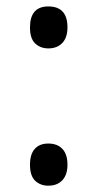

<svg xmlns="http://www.w3.org/2000/svg" viewBox="-20 -569 306 603"><path d="M74.2 -51.8Q74.2 -84.5 89.1 -101.3Q104 -118.2 131.8 -118.2Q160.2 -118.2 176 -101.3Q191.9 -84.5 191.9 -51.8Q191.9 -20 175.8 -2.9Q159.7 14.2 131.8 14.2Q106.9 14.2 90.6 -1.2Q74.2 -16.6 74.2 -51.8ZM74.2 -482.9Q74.2 -548.8 131.8 -548.8Q191.9 -548.8 191.9 -482.9Q191.9 -451.2 175.8 -434.1Q159.7 -417 131.8 -417Q106.9 -417 90.6 -432.4Q74.2 -447.8 74.2 -482.9Z"/></svg>

Font: f0_4961  
Style: Regular
Weight: 400
Foundry: Ascender Corporation
Version: Version 1.10